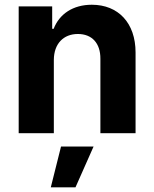

<svg xmlns="http://www.w3.org/2000/svg" viewBox="-20 -573 662 826"><path d="M211.6 -315.3C212 -385.7 253.9 -426.8 315 -426.8C375.7 -426.8 412.3 -387.1 411.9 -320.3V0H563.2V-347.3C563.2 -474.4 488.6 -552.6 375 -552.6C294 -552.6 235.4 -512.8 210.9 -449.2H204.5V-545.5H60.4V0H211.6ZM198.5 233H304.7L382.5 57.5H242.5Z"/></svg>

Font: Karasuma Gothic
Style: Bold
Weight: 700
Designer: Rasmus Andersson / Ryoko Nishizuka
Foundry: Genbu
Version: Version 1.00